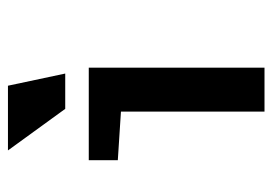

<svg xmlns="http://www.w3.org/2000/svg" viewBox="-120 -558 679 478"><g transform="rotate(-90 219.0 -319.5)"><path d="M179.7 -357.4 58.6 -365.2V-437.5H289.1V0H179.7ZM186.5 -496.1 83 -638.7H244.1L274.4 -496.1Z"/></g></svg>

Font: Sudo Variable
Style: Regular
Weight: 400
Monospace: yes
Designer: Jens Kutilek
Foundry: Jens Kutilek
Version: Version 0.040